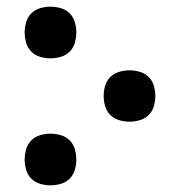

<svg xmlns="http://www.w3.org/2000/svg" viewBox="-20 -548 540 576"><path d="M131 -373Q116 -373 100.5 -377.5Q85 -382 74 -393Q63 -404 58.5 -419.5Q54 -435 54 -451Q54 -466 58.5 -481.5Q63 -497 74 -508Q85 -519 100.5 -523.5Q116 -528 131 -528Q147 -528 162.5 -523.5Q178 -519 189 -508Q200 -497 204.5 -481.5Q209 -466 209 -451Q209 -435 204.5 -419.5Q200 -404 189 -393Q178 -382 162.5 -377.5Q147 -373 131 -373ZM369 -183Q353 -183 337.5 -187.5Q322 -192 311 -203Q300 -214 295.5 -229Q291 -244 291 -260Q291 -276 295.5 -291Q300 -306 311 -317Q322 -328 337.5 -332.5Q353 -337 369 -337Q384 -337 399.5 -332.5Q415 -328 426 -317Q437 -306 441.5 -291Q446 -276 446 -260Q446 -244 441.5 -229Q437 -214 426 -203Q415 -192 399.5 -187.5Q384 -183 369 -183ZM131 8Q116 8 100.5 3.5Q85 -1 74 -12Q63 -23 58.5 -38.5Q54 -54 54 -69Q54 -85 58.5 -100.5Q63 -116 74 -127Q85 -138 100.5 -142.5Q116 -147 131 -147Q147 -147 162.5 -142.5Q178 -138 189 -127Q200 -116 204.5 -100.5Q209 -85 209 -69Q209 -54 204.5 -38.5Q200 -23 189 -12Q178 -1 162.5 3.5Q147 8 131 8Z"/></svg>

Font: Iosevka Term Curly Medium
Style: Regular
Weight: 500
Designer: Belleve Invis
Foundry: Belleve Invis
Version: Version 32.3.0